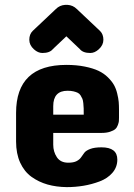

<svg xmlns="http://www.w3.org/2000/svg" viewBox="-20 -767 550 787"><path d="M294.9 -730 390.1 -640.1Q403.8 -626.5 403.8 -604Q403.8 -582 384.8 -564.9Q368.2 -549.8 350.1 -549.8Q319.8 -549.8 307.1 -565.9L252 -618.2L196.8 -565.9Q184.1 -549.8 153.8 -549.8Q135.7 -549.8 119.1 -564.9Q100.1 -582 100.1 -604Q100.1 -626.5 113.8 -640.1L209 -730Q224.6 -745.6 247.1 -747.1H256.8Q279.3 -745.6 294.9 -730ZM467.8 -315.9V-285.2Q467.8 -275.9 467.3 -270.3Q466.8 -264.6 463.1 -254.4Q459.5 -244.1 452.6 -238Q445.8 -231.9 431.4 -227.1Q417 -222.2 397 -222.2H198.2V-173.8Q198.2 -145 213.1 -122.6Q228 -100.1 259.8 -100.1Q281.7 -100.1 294.2 -106.7Q306.6 -113.3 312.7 -122.6Q318.8 -131.8 325.7 -140.9Q332.5 -149.9 349.9 -156.5Q367.2 -163.1 396 -163.1Q460.9 -163.1 460.9 -112.8Q460.9 -82 440.9 -58.8Q420.9 -35.6 388.4 -23.4Q356 -11.2 322.3 -5.6Q288.6 0 253.9 0Q210.9 -0.5 174.8 -10.7Q138.7 -21 109.1 -42.2Q79.6 -63.5 62.7 -100.3Q45.9 -137.2 45.9 -187V-304.2Q45.9 -501 252 -501Q293.9 -501 327.6 -494.1Q361.3 -487.3 383.5 -476.8Q405.8 -466.3 422.1 -450.2Q438.5 -434.1 447 -418.9Q455.6 -403.8 460.4 -383.8Q465.3 -363.8 466.6 -349.1Q467.8 -334.5 467.8 -315.9ZM198.2 -332V-296.9H323.2Q323.2 -313.5 323 -322.5Q322.8 -331.5 321.5 -343.8Q320.3 -356 317.6 -362.3Q314.9 -368.7 310.3 -376Q305.7 -383.3 298.6 -386.7Q291.5 -390.1 281 -392.6Q270.5 -395 256.8 -395Q198.2 -395 198.2 -332Z"/></svg>

Font: Concert One
Style: Regular
Weight: 400
Designer: Johan Kallas, Mihkel Virkus
Foundry: Johan Kallas, Mihkel Virkus
Version: Version 1.003